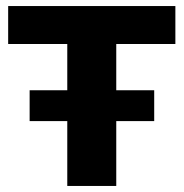

<svg xmlns="http://www.w3.org/2000/svg" viewBox="-20 -615 607 635"><path d="M202.5 0V-469.5H7V-595H560V-469.5H364.5V0ZM78 -214.5V-316.5H490V-214.5Z"/></svg>

Font: Encode Sans SC Condensed Thin
Style: Bold
Weight: 700
Version: Version 3.002